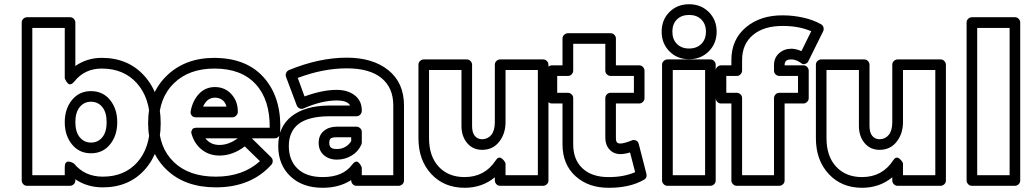

<svg xmlns="http://www.w3.org/2000/svg" viewBox="-20 -848 4814 902"><path d="M82 0V-742.2Q82 -752.9 89.8 -760Q97.7 -767.1 106.9 -767.1H309.1Q319.8 -767.1 326.9 -759.3Q334 -751.5 334 -742.2V-538.1Q389.2 -576.2 458 -576.2Q582.5 -576.2 658.7 -491Q734.9 -405.8 734.9 -269Q734.9 -134.8 660.4 -51.3Q585.9 32.2 462.9 32.2Q389.2 32.2 334 -5.9V0Q334 10.7 326.2 17.8Q318.4 24.9 309.1 24.9H106.9Q96.2 24.9 89.1 17.1Q82 9.3 82 0ZM131.8 -24.9H284.2V-63Q284.2 -76.2 288.8 -82.5Q293.5 -88.9 299.8 -88.9Q306.2 -88.9 312.5 -86.9Q318.8 -85 323.2 -82L328.1 -79.1Q378.4 -18.1 462.9 -18.1Q564.5 -18.1 624.8 -85.4Q685.1 -152.8 685.1 -269Q685.1 -387.7 623.3 -456.8Q561.5 -525.9 458 -525.9Q377 -525.9 329.1 -464.8Q320.8 -454.6 313.2 -452.6Q305.7 -450.7 300.8 -454.8Q295.9 -459 292 -464.8Q288.1 -470.7 286.1 -475.6L284.2 -481V-716.8H131.8ZM407.2 -419.9Q463.4 -419.9 497.1 -378.2Q530.8 -336.4 530.8 -273.9Q530.8 -211.4 497.1 -169.7Q463.4 -127.9 407.2 -127.9Q352.1 -127.9 318.1 -169.7Q284.2 -211.4 284.2 -273.9Q284.2 -336.4 318.1 -378.2Q352.1 -419.9 407.2 -419.9ZM334 -273.9Q334 -228.5 354.5 -203.4Q375 -178.2 407.2 -178.2Q440.4 -178.2 460.7 -203.1Q481 -228 481 -273.9Q481 -319.8 460.7 -345Q440.4 -370.1 407.2 -370.1Q375 -370.1 354.5 -345Q334 -319.8 334 -273.9Z M675.8 -270Q675.8 -406.7 762.5 -491.5Q849.1 -576.2 987.8 -576.2Q992.2 -576.2 1000.7 -575.7Q1009.3 -575.2 1013.2 -575.2Q1154.8 -566.9 1230 -471.2Q1305.2 -375.5 1295.9 -222.2Q1295.4 -211.9 1287.8 -205.1Q1280.3 -198.2 1271 -198.2H1163.1L1253.9 -108.9Q1261.2 -101.6 1261.2 -91.3Q1261.2 -81.1 1254.9 -74.2Q1159.2 32.2 994.1 32.2Q849.1 32.2 762.5 -50.8Q675.8 -133.8 675.8 -270ZM726.1 -270Q726.1 -154.3 797.1 -86.2Q868.2 -18.1 994.1 -18.1Q1120.6 -18.1 1201.2 -90.8L1129.9 -160.2Q1073.2 -117.2 1011.2 -117.2Q964.4 -117.2 929.7 -143.6Q895 -169.9 880.9 -215.8Q877 -225.6 879.4 -231.9Q881.8 -238.3 884 -241.5Q886.2 -244.6 891.8 -246.1Q897.5 -247.6 899.7 -247.8Q901.9 -248 904.3 -248H904.8H1247.1Q1248.5 -379.4 1181.2 -452.6Q1113.8 -525.9 987.8 -525.9Q867.7 -525.9 796.9 -456.8Q726.1 -387.7 726.1 -270ZM876 -326.2Q884.8 -375 914.8 -407Q944.8 -439 989.7 -439Q1037.1 -439 1067.6 -405Q1098.1 -371.1 1097.2 -321.8Q1097.2 -312.5 1089.6 -304.7Q1082 -296.9 1071.8 -296.9H900.9Q888.7 -296.9 882.6 -303.2Q876.5 -309.6 875.7 -315.2Q875 -320.8 876 -326.2ZM934.1 -347.2H1043.9Q1039.1 -367.2 1024.7 -378.2Q1010.3 -389.2 989.7 -389.2Q952.6 -389.2 934.1 -347.2ZM944.8 -198.2Q968.8 -167 1011.2 -167Q1053.7 -167 1097.2 -198.2Z M1287.1 -162.1Q1287.1 -252.4 1349.6 -301.5Q1412.1 -350.6 1522 -352.1H1625Q1612.8 -376 1561 -376Q1491.7 -376 1406.7 -338.9Q1397.9 -334.5 1388.2 -338.4Q1378.4 -342.3 1374 -353L1323.7 -486.8Q1320.3 -496.6 1324.5 -505.9Q1328.6 -515.1 1337.9 -519Q1480 -577.1 1608.9 -577.1Q1731.4 -577.1 1804.7 -518.1Q1877.9 -459 1877.9 -353V0Q1877.9 10.7 1870.1 17.8Q1862.3 24.9 1853 24.9H1654.8Q1644 24.9 1637 17.1Q1629.9 9.3 1629.9 0V-2Q1573.7 34.2 1496.1 34.2Q1400.9 34.2 1344 -20Q1287.1 -74.2 1287.1 -162.1ZM1496.1 -16.1Q1591.8 -16.1 1634.8 -75.2Q1642.6 -85.4 1650.1 -87.9Q1657.7 -90.3 1662.8 -85.9Q1668 -81.5 1671.9 -75.9Q1675.8 -70.3 1677.7 -65.4L1679.7 -60.1V-24.9H1827.6V-353Q1827.6 -436 1772 -481.4Q1716.3 -526.9 1608.9 -526.9Q1498 -526.9 1378.9 -481.9L1410.6 -395Q1495.6 -425.8 1561 -425.8Q1613.8 -425.8 1646.7 -400.1Q1679.7 -374.5 1679.7 -329.1V-327.1Q1679.7 -317.9 1672.6 -309.8Q1665.5 -301.8 1654.8 -301.8H1522Q1426.8 -300.3 1381.8 -264.9Q1336.9 -229.5 1336.9 -162.1Q1336.9 -94.7 1378.2 -55.4Q1419.4 -16.1 1496.1 -16.1ZM1563 -252.9H1654.8Q1664.1 -252.9 1671.9 -245.8Q1679.7 -238.8 1679.7 -228V-179.2Q1679.7 -174.8 1677.7 -168.9Q1663.6 -136.2 1632.1 -117.2Q1600.6 -98.1 1563 -98.1Q1525.4 -98.1 1501.2 -119.4Q1477.1 -140.6 1477.1 -176.8Q1477.1 -212.9 1501.2 -232.9Q1525.4 -252.9 1563 -252.9ZM1526.9 -176.8Q1526.9 -161.6 1534.7 -154.8Q1542.5 -147.9 1563 -147.9Q1585 -147.9 1602.5 -158.2Q1620.1 -168.5 1629.9 -185.1V-203.1H1563Q1540 -203.1 1533.4 -197.3Q1526.9 -191.4 1526.9 -176.8Z M1945.8 -199.2V-543.9Q1945.8 -554.7 1953.6 -561.8Q1961.4 -568.8 1970.7 -568.8H2172.9Q2183.6 -568.8 2190.7 -561Q2197.8 -553.2 2197.8 -543.9V-255.9Q2197.8 -224.6 2210.9 -209.2Q2224.1 -193.8 2245.6 -193.8Q2272.9 -194.8 2288.8 -215.1Q2304.7 -235.4 2304.7 -274.9V-543.9Q2304.7 -554.7 2312.5 -561.8Q2320.3 -568.8 2329.6 -568.8H2531.7Q2542.5 -568.8 2549.6 -561Q2556.6 -553.2 2556.6 -543.9V0Q2556.6 10.7 2548.8 17.8Q2541 24.9 2531.7 24.9H2329.6Q2318.8 24.9 2311.8 17.1Q2304.7 9.3 2304.7 0V-15.1Q2245.1 34.2 2162.6 34.2Q2066.4 34.2 2006.1 -30.5Q1945.8 -95.2 1945.8 -199.2ZM1995.6 -199.2Q1995.6 -113.8 2041 -64.9Q2086.4 -16.1 2162.6 -16.1Q2257.3 -16.1 2308.6 -94.2Q2314.9 -104.5 2322 -106.7Q2329.1 -108.9 2334.7 -105.2Q2340.3 -101.6 2345.2 -96.2Q2350.1 -90.8 2352.5 -85.9L2355 -81.1V-24.9H2506.8V-519H2355V-274.9Q2355 -220.2 2325.4 -182.4Q2295.9 -144.5 2245.6 -144Q2201.2 -144 2174.6 -176Q2147.9 -208 2147.9 -255.9V-519H1995.6Z M2547.9 -387.2V-516.1Q2547.9 -526.9 2555.7 -533.9Q2563.5 -541 2572.8 -541H2622.6V-667Q2622.6 -677.7 2630.6 -684.8Q2638.7 -691.9 2647.9 -691.9H2848.6Q2859.4 -691.9 2866.5 -684.1Q2873.5 -676.3 2873.5 -667V-541H2982.9Q2993.7 -541 3000.7 -533.2Q3007.8 -525.4 3007.8 -516.1V-387.2Q3007.8 -376.5 3000 -369.1Q2992.2 -361.8 2982.9 -361.8H2873.5V-201.2Q2873.5 -184.6 2878.4 -179.2Q2883.3 -173.8 2895 -173.8Q2910.6 -173.8 2947.8 -188Q2954.6 -192.4 2966.1 -188.7Q2977.5 -185.1 2981 -170.9L3016.6 -32.2Q3021.5 -13.2 3005.9 -3.9Q2939.9 34.2 2841.8 34.2Q2745.1 35.2 2683.8 -20.3Q2622.6 -75.7 2622.6 -169.9V-361.8H2572.8Q2562 -361.8 2554.9 -369.9Q2547.9 -377.9 2547.9 -387.2ZM2597.7 -412.1H2647.9Q2657.2 -412.1 2665 -405Q2672.9 -397.9 2672.9 -387.2V-169.9Q2672.9 -96.7 2717.8 -55.9Q2762.7 -15.1 2841.8 -16.1Q2910.2 -16.1 2963.9 -39.1L2939.9 -131.8Q2913.6 -124 2895 -124Q2863.3 -124 2843.5 -145.5Q2823.7 -167 2823.7 -201.2V-387.2Q2823.7 -396.5 2830.8 -404.3Q2837.9 -412.1 2848.6 -412.1H2958V-491.2H2848.6Q2839.4 -491.2 2831.5 -498.3Q2823.7 -505.4 2823.7 -516.1V-642.1H2672.9V-516.1Q2672.9 -506.8 2665.8 -499Q2658.7 -491.2 2647.9 -491.2H2597.7Z M3125 -606.7Q3088.4 -643.6 3088.4 -699.2Q3088.4 -754.9 3125 -791.5Q3161.6 -828.1 3217.3 -828.1Q3272.9 -828.1 3309.8 -791.5Q3346.7 -754.9 3346.7 -699.2Q3346.7 -643.6 3309.8 -606.7Q3272.9 -569.8 3217.3 -569.8Q3161.6 -569.8 3125 -606.7ZM3090.3 0V-543.9Q3090.3 -554.7 3098.4 -561.8Q3106.4 -568.8 3115.7 -568.8H3317.4Q3328.1 -568.8 3335.2 -561Q3342.3 -553.2 3342.3 -543.9V0Q3342.3 10.7 3334.5 17.8Q3326.7 24.9 3317.4 24.9H3115.7Q3105 24.9 3097.7 17.1Q3090.3 9.3 3090.3 0ZM3296.4 -699.2Q3296.4 -734.9 3274.9 -756.3Q3253.4 -777.8 3217.3 -777.8Q3181.6 -777.8 3160.2 -756.6Q3138.7 -735.4 3138.7 -699.2Q3138.7 -663.1 3160.2 -641.6Q3181.6 -620.1 3217.3 -620.1Q3252.9 -620.1 3274.7 -641.6Q3296.4 -663.1 3296.4 -699.2ZM3140.6 -24.9H3292.5V-519H3140.6Z M3342.3 -387.2V-516.1Q3342.3 -526.9 3350.1 -533.9Q3357.9 -541 3367.2 -541H3416V-565.9Q3416 -662.6 3484.4 -719.7Q3552.7 -776.9 3658.2 -775.9Q3706.1 -775.9 3753.9 -765.1Q3801.8 -754.4 3837.4 -733.9Q3846.2 -729 3848.6 -719.2Q3851.1 -709.5 3847.2 -701.2L3778.3 -562Q3776.4 -557.1 3772.5 -553.2Q3768.6 -549.3 3760 -546.9Q3751.5 -544.4 3741.2 -553.2Q3718.8 -568.8 3698.2 -568.8Q3680.7 -568.8 3673.3 -562.5Q3666 -556.2 3666 -542V-541H3754.4Q3765.1 -541 3772.2 -533.2Q3779.3 -525.4 3779.3 -516.1V-387.2Q3779.3 -376.5 3771.5 -369.1Q3763.7 -361.8 3754.4 -361.8H3666V0Q3666 10.7 3658.2 17.8Q3650.4 24.9 3641.1 24.9H3441.4Q3430.7 24.9 3423.3 17.1Q3416 9.3 3416 0V-361.8H3367.2Q3356.4 -361.8 3349.4 -369.9Q3342.3 -377.9 3342.3 -387.2ZM3392.1 -412.1H3441.4Q3450.7 -412.1 3458.5 -405Q3466.3 -397.9 3466.3 -387.2V-24.9H3616.2V-387.2Q3616.2 -396.5 3623.3 -404.3Q3630.4 -412.1 3641.1 -412.1H3729V-491.2H3641.1Q3631.8 -491.2 3624 -498.3Q3616.2 -505.4 3616.2 -516.1V-542Q3616.2 -576.7 3640.1 -597.9Q3664.1 -619.1 3698.2 -619.1Q3718.8 -619.1 3745.1 -607.9L3791 -701.2Q3733.9 -726.1 3658.2 -726.1Q3568.8 -726.6 3517.6 -683.8Q3466.3 -641.1 3466.3 -565.9V-516.1Q3466.3 -506.8 3459.2 -499Q3452.1 -491.2 3441.4 -491.2H3392.1Z M3813 -199.2V-543.9Q3813 -554.7 3820.8 -561.8Q3828.6 -568.8 3837.9 -568.8H4040Q4050.8 -568.8 4057.9 -561Q4064.9 -553.2 4064.9 -543.9V-255.9Q4064.9 -224.6 4078.1 -209.2Q4091.3 -193.8 4112.8 -193.8Q4140.1 -194.8 4156 -215.1Q4171.9 -235.4 4171.9 -274.9V-543.9Q4171.9 -554.7 4179.7 -561.8Q4187.5 -568.8 4196.8 -568.8H4398.9Q4409.7 -568.8 4416.7 -561Q4423.8 -553.2 4423.8 -543.9V0Q4423.8 10.7 4416 17.8Q4408.2 24.9 4398.9 24.9H4196.8Q4186 24.9 4179 17.1Q4171.9 9.3 4171.9 0V-15.1Q4112.3 34.2 4029.8 34.2Q3933.6 34.2 3873.3 -30.5Q3813 -95.2 3813 -199.2ZM3862.8 -199.2Q3862.8 -113.8 3908.2 -64.9Q3953.6 -16.1 4029.8 -16.1Q4124.5 -16.1 4175.8 -94.2Q4182.1 -104.5 4189.2 -106.7Q4196.3 -108.9 4201.9 -105.2Q4207.5 -101.6 4212.4 -96.2Q4217.3 -90.8 4219.7 -85.9L4222.2 -81.1V-24.9H4374V-519H4222.2V-274.9Q4222.2 -220.2 4192.6 -182.4Q4163.1 -144.5 4112.8 -144Q4068.4 -144 4041.7 -176Q4015.1 -208 4015.1 -255.9V-519H3862.8Z M4521 0V-742.2Q4521 -752.9 4528.8 -760Q4536.6 -767.1 4545.9 -767.1H4748Q4758.8 -767.1 4765.9 -759.3Q4772.9 -751.5 4772.9 -742.2V0Q4772.9 10.7 4765.1 17.8Q4757.3 24.9 4748 24.9H4545.9Q4535.2 24.9 4528.1 17.1Q4521 9.3 4521 0ZM4570.8 -24.9H4723.1V-716.8H4570.8Z"/></svg>

Font: Trueno ExtraBold Outline
Style: Regular
Weight: 800
Width: 6
Designer: Julieta Ulanovsky
Foundry: Julieta Ulanovsky
Version: Version 3.001b | FøM Fix